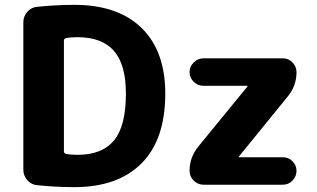

<svg xmlns="http://www.w3.org/2000/svg" viewBox="-20 -760 1306 790"><path d="M796 -157 998 -404Q999 -405 999 -406Q999 -407 998 -407H817Q794 -407 777 -423.5Q760 -440 760 -463Q760 -486 777 -503Q794 -520 817 -520H1144Q1167 -520 1183.5 -503Q1200 -486 1200 -463Q1200 -407 1164 -363L963 -116Q962 -115 962 -114Q962 -113 963 -113H1144Q1167 -113 1183.5 -96.5Q1200 -80 1200 -57Q1200 -34 1183.5 -17Q1167 0 1144 0H817Q794 0 777 -17Q760 -34 760 -57Q760 -113 796 -157ZM243 -592V-138Q243 -129 251 -127Q271 -123 299 -123Q400 -123 449 -182Q498 -241 498 -375Q498 -495 448.5 -551Q399 -607 299 -607Q271 -607 251 -603Q243 -601 243 -592ZM133 2Q109 0 92.5 -18.5Q76 -37 76 -62V-668Q76 -693 92.5 -711.5Q109 -730 133 -732Q211 -740 286 -740Q465 -740 562.5 -645Q660 -550 660 -375Q660 -186 562.5 -88Q465 10 286 10Q211 10 133 2Z"/></svg>

Font: Rounded Mplus 1c ExtraBold
Style: Regular
Weight: 800
Version: Version 1.059.20150529